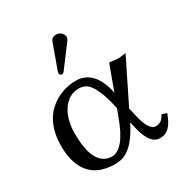

<svg xmlns="http://www.w3.org/2000/svg" viewBox="-162 -805 892 937"><g transform="rotate(-30 283.5 -336.0)"><path d="M282.2 -682.1Q309.1 -682.1 320.8 -660.2Q323.7 -653.3 324.2 -647Q323.7 -636.7 317.9 -628.9L226.1 -506.8Q219.7 -499.5 213.9 -499Q201.2 -500.5 200.2 -512.2Q200.7 -516.6 202.1 -522L253.9 -665Q261.7 -681.6 282.2 -682.1ZM413.1 -190.9 426.8 -132.8Q447.3 -51.8 482.9 -50.8Q511.2 -50.8 526.9 -73.2Q531.2 -80.1 536.1 -87.9L563 -79.1Q537.1 -4.9 496.1 6.8Q484.4 9.8 472.2 9.8Q417.5 9.8 393.6 -88.9Q393.1 -90.3 393.1 -90.8L383.8 -129.9Q329.1 -21 268.6 1.5Q245.6 9.8 220.2 9.8Q76.2 9.8 43 -119.6Q34.2 -154.8 34.2 -195.8Q34.2 -350.1 145.5 -411.1Q196.3 -438.5 253.9 -439Q342.3 -439 378.4 -336.4Q386.7 -313 389.2 -293.9L440.9 -434.1Q448.2 -434.1 464.8 -431.6Q481.4 -429.2 488.8 -429.2Q496.6 -429.2 512.7 -431.6Q527.3 -434.1 533.2 -434.1ZM362.8 -222.2 357.9 -243.2Q330.1 -359.9 290 -387.2Q271.5 -398.9 249 -398.9Q185.1 -398.9 148.9 -334.5Q122.6 -286.6 122.1 -219.2Q122.1 -52.2 204.1 -32.2Q214.8 -29.8 225.1 -29.8Q293.5 -31.7 347.2 -181.2Z"/></g></svg>

Font: Linux Biolinum Capitals O
Style: Small Caps
Weight: 400
Designer: Philipp H. Poll
Foundry: Philipp H. Poll
Version: Version 1.0.4